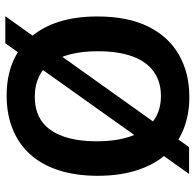

<svg xmlns="http://www.w3.org/2000/svg" viewBox="-25 -692 733 723"><g transform="rotate(90 341.5 -330.5)"><path d="M41 16 534 -676H635L143 16ZM340 11Q269 11 214 -12Q159 -35 120.5 -79Q82 -123 62 -186Q42 -249 42 -330Q42 -446 80.5 -523Q119 -600 187.5 -638.5Q256 -677 345 -677Q413 -677 468 -654.5Q523 -632 561.5 -588.5Q600 -545 621 -480Q642 -415 642 -332Q642 -250 621.5 -186Q601 -122 562 -78.5Q523 -35 467 -12Q411 11 340 11ZM344 -95Q400 -95 437 -121.5Q474 -148 493 -200.5Q512 -253 512 -328Q512 -406 492 -460Q472 -514 434.5 -542Q397 -570 341 -570Q288 -570 250 -543Q212 -516 192.5 -463Q173 -410 173 -333Q173 -275 184 -230.5Q195 -186 216.5 -155.5Q238 -125 270 -110Q302 -95 344 -95Z"/></g></svg>

Font: Bricolage Grotesque 72pt SemiBold
Style: Regular
Weight: 600
Version: Version 1.001;gftools[0.9.33.dev8+g029e19f]